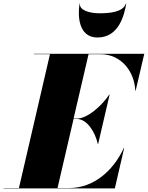

<svg xmlns="http://www.w3.org/2000/svg" viewBox="-70 -1050 824 1070"><path d="M375.5 -1030H373.5C363.5 -969 363.5 -841 473.5 -841C593.5 -841 623.5 -969 633.5 -1030H631.5C615.5 -981 537.5 -976 483.5 -976C429.5 -976 370.5 -993 375.5 -1030ZM358 -387C415 -387 460 -315 475 -248H477L541 -523H539C494 -456 415 -389 358 -389H340L423.5 -748H489C606 -748 679 -652 684 -545H686L734 -750H119V-748H208.5L35.5 -2H-50V0H570L622 -225H620C561 -98 452 -2 315 -2H250.5L340 -387Z"/></svg>

Font: Bodoni* 96pt Fatface
Style: Italic
Weight: 900
Italic angle: -13°
Version: Version 2.3